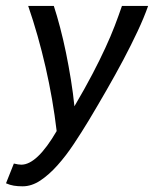

<svg xmlns="http://www.w3.org/2000/svg" viewBox="-40 -451 525 655"><path d="M213.9 -88.4Q250 -149.9 275.4 -198.5Q300.8 -247.1 319.3 -287.4Q337.9 -327.6 351.1 -362.1Q364.3 -396.5 376 -430.7H465.3Q451.2 -390.6 429.2 -343.8Q407.2 -296.9 380.4 -246.3Q353.5 -195.8 323.5 -143.6Q293.5 -91.3 262.7 -40Q238.3 0.5 211.4 40.8Q184.6 81.1 156 113Q127.4 145 97.7 164.8Q67.9 184.6 37.1 184.6Q20.5 184.6 7.1 182.4Q-6.3 180.2 -19.5 174.3L7.3 106.9Q22.9 110.8 32.7 110.8Q86.4 110.8 153.3 -3.9Q147 -57.6 137.5 -112.5Q127.9 -167.5 115.5 -221.9Q103 -276.4 88.1 -328.9Q73.2 -381.3 56.2 -430.7H143.6Q154.3 -398.4 165 -357.4Q175.8 -316.4 185.1 -271.2Q194.3 -226.1 201.9 -179.2Q209.5 -132.3 213.9 -88.4Z"/></svg>

Font: PT Astra Sans
Style: Italic
Weight: 400
Italic angle: -16°
Designer: A.Korolkova, I. Chaeva
Foundry: ParaType Ltd
Version: Version 1.001; ttfautohint (v1.6)